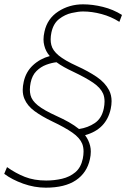

<svg xmlns="http://www.w3.org/2000/svg" viewBox="-30 -745 584 887"><path d="M181.5 122Q129 122 77.2 103.5Q25.5 85 -10.5 58L2.5 27Q42.5 55.5 85 72.2Q127.5 89 183.5 89Q221 89 256.5 80.8Q292 72.5 318 50.8Q344 29 352.5 -12Q356 -29.5 356 -45Q356 -64.5 350 -80.5Q338.5 -108.5 304.5 -132.2Q270.5 -156 211.5 -184Q162.5 -207.5 129.5 -231.8Q96.5 -256 83 -288Q75 -306.5 75 -329.5Q75 -347 79.5 -367Q89.5 -413 122.2 -443.5Q155 -474 200 -486Q181 -507.5 174.5 -535Q171 -548 171 -562.5Q171 -579.5 175.5 -599Q188.5 -659 239.2 -692Q290 -725 353.5 -725Q398 -725 445.5 -713.2Q493 -701.5 533.5 -676L521.5 -644Q484 -668 439.5 -680Q395 -692 353.5 -692Q332 -692 301 -685Q270 -678 243.2 -657.2Q216.5 -636.5 207.5 -595Q204 -578 204 -563.5Q204 -549.5 207 -537.5Q213 -512 241 -488.8Q269 -465.5 327.5 -439Q378 -416 416.8 -389.8Q455.5 -363.5 474 -328Q485.5 -305.5 485.5 -277.5Q485.5 -261 481.5 -242Q461 -147.5 363 -120.5Q380 -98 386.5 -71Q389.5 -58.5 389.5 -44.5Q389.5 -28 385.5 -10Q372 53 321 87.5Q270 122 181.5 122ZM231.5 -209Q261.5 -195.5 287.8 -180.8Q314 -166 335 -149Q376 -155 408 -176.5Q440 -198 449.5 -244Q453 -261 453 -276Q453 -296 446.5 -312Q434.5 -339.5 400.5 -362.8Q366.5 -386 307.5 -414Q285 -424.5 265.8 -435.2Q246.5 -446 231 -457.5Q208.5 -455 183.5 -445.8Q158.5 -436.5 138.5 -416.8Q118.5 -397 111.5 -363Q108 -346 108 -331Q108 -317.5 111 -305.5Q117 -280.5 145 -258Q173 -235.5 231.5 -209Z"/></svg>

Font: Heraclito Thin
Style: Italic
Weight: 100
Italic angle: -12°
Designer: Kostas Bartsokas (font) & Cristiano Sobral (main changes)
Foundry: Kostas Bartsokas (font) & Cristiano Sobral (main changes)
Version: Version 1.00;July 8, 2020;FontCreator 13.0.0.2655 64-bit